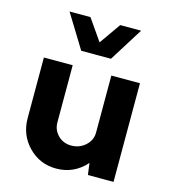

<svg xmlns="http://www.w3.org/2000/svg" viewBox="-112 -840 833 940"><g transform="rotate(15 304.0 -370.0)"><path d="M379.9 -579.1H229L124 -750H230L305.2 -642.1L380.9 -750H486.8ZM402.8 -500H547.9V0H418L410.2 -59.1Q349.1 9.8 258.8 9.8Q175.8 9.8 118.4 -49.1Q61 -107.9 61 -192.9V-500H207V-210.9Q207 -171.9 234.1 -145Q261.2 -118.2 300.8 -118.2Q343.3 -118.2 373 -145.3Q402.8 -172.4 402.8 -210.9Z"/></g></svg>

Font: Orkney
Style: Bold
Weight: 700
Designer: Samuel Oakes and Alfredo Marco Pradil
Foundry: Alfredo Marco Pradil
Version: 1.0